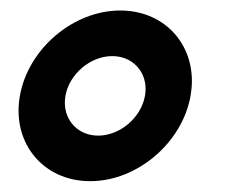

<svg xmlns="http://www.w3.org/2000/svg" viewBox="-20 -627 449 360"><path d="M205.5 -607.3C117.3 -607.3 32.8 -535.5 17.3 -447.3C15.6 -437.8 14.8 -428.5 14.8 -419.4C14.8 -344.5 70.4 -287.3 149.1 -287.3C237.2 -287.3 321.7 -359.1 337.3 -447.3C338.9 -456.8 339.8 -466.1 339.8 -475.1C339.8 -550.1 284.2 -607.3 205.5 -607.3ZM102.7 -447.3C109.9 -488.2 149.5 -521.8 190.4 -521.8C227 -521.8 253 -495 253 -460.1C253 -455.9 252.6 -451.6 251.8 -447.3C244.6 -406.4 205 -372.7 164.1 -372.7C127.6 -372.7 101.6 -399.6 101.6 -434.4C101.6 -438.6 102 -442.9 102.7 -447.3Z"/></svg>

Font: TudorRose
Style: BoldOblique
Weight: 500
Version: Version 001.000